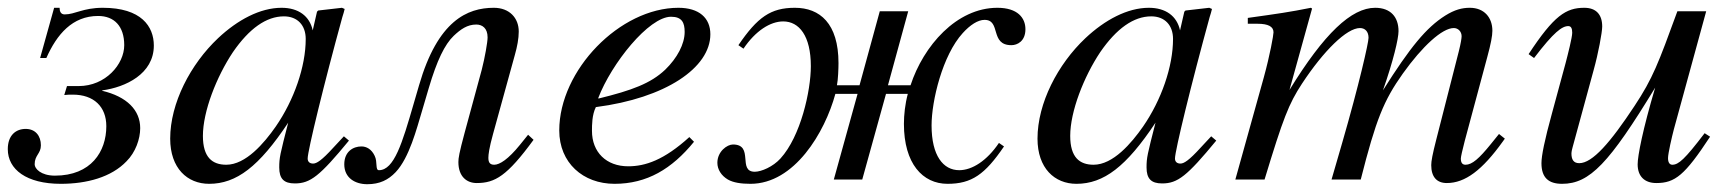

<svg xmlns="http://www.w3.org/2000/svg" viewBox="-38 -461 4443 493"><path d="M101 -441 65 -312H81C108 -373 148 -420 214 -420C255 -420 281 -394 281 -345C281 -296 233 -240 164 -240H134L127 -217C135 -218 142 -218 149 -218C203 -218 235 -187 235 -137C235 -72 196 -10 103 -10C67 -10 51 -28 51 -39C51 -63 67 -66 67 -88C67 -112 53 -130 28 -130C3 -130 -18 -114 -18 -78C-18 -26 30 11 118 11C185 11 248 -6 287 -47C310 -70 322 -104 322 -132C322 -178 288 -213 224 -228L225 -229C284 -237 357 -271 357 -344C357 -393 325 -441 226 -441C175 -441 155 -424 128 -424C118 -424 115 -432 115 -441Z M845 -111 818 -82C788 -49 775 -41 766 -41C758 -41 752 -45 752 -54C752 -74 794 -246 841 -417C844 -427 845 -429 847 -438L840 -441L779 -434L776 -431L765 -383C757 -420 728 -441 685 -441C630 -441 572 -410 522 -363C451 -296 399 -196 399 -105C399 -29 443 11 499 11C569 11 627 -33 702 -146C681 -64 679 -56 679 -31C679 -2 691 10 719 10C759 10 783 -9 858 -100ZM747 -361C747 -290 717 -204 670 -136C640 -93 593 -38 543 -38C507 -38 483 -57 483 -112C483 -175 518 -264 560 -327C602 -388 646 -419 691 -419C726 -419 747 -396 747 -361Z M1318 -115 1297 -89C1267 -52 1245 -38 1231 -38C1219 -38 1216 -45 1216 -56C1216 -64 1218 -81 1228 -117L1284 -320C1290 -341 1294 -362 1294 -380C1294 -415 1270 -441 1230 -441C1162 -441 1086 -408 1038 -242L1024 -194C995 -94 974 -24 935 -24C925 -24 932 -45 924 -61C916 -78 903 -85 890 -85C869 -85 846 -72 846 -39C846 -4 874 12 905 12C937 12 959 1 978 -19C1013 -56 1032 -131 1045 -174L1063 -235C1084 -306 1104 -347 1127 -369C1145 -386 1162 -398 1185 -398C1200 -398 1214 -389 1214 -365C1214 -353 1207 -313 1199 -282L1155 -120C1141 -68 1139 -55 1139 -45C1139 -7 1161 9 1186 9C1233 9 1264 -9 1332 -102Z M1732 -109C1667 -50 1619 -34 1575 -34C1519 -34 1482 -70 1482 -125C1482 -140 1482 -166 1492 -186C1671 -209 1786 -287 1786 -373C1786 -415 1757 -441 1704 -441C1554 -441 1398 -281 1398 -126C1398 -43 1459 11 1540 11C1623 11 1687 -27 1744 -97ZM1498 -209C1532 -298 1628 -418 1685 -418C1713 -418 1720 -403 1720 -379C1720 -348 1701 -312 1670 -282C1633 -247 1585 -229 1499 -208Z M2242 -242 2294 -432H2221L2169 -242H2111C2114 -256 2115 -286 2115 -299C2115 -401 2067 -441 2003 -441C1941 -441 1907 -417 1858 -345L1871 -336C1902 -382 1940 -406 1973 -406C2014 -406 2044 -369 2044 -291C2044 -228 2018 -111 1966 -54C1947 -33 1917 -20 1900 -20C1855 -20 1899 -90 1844 -90C1829 -90 1804 -72 1804 -43C1804 -26 1814 -10 1831 0C1845 8 1865 11 1889 11C2002 11 2080 -121 2107 -220H2164L2103 0H2176L2237 -220H2293C2286 -194 2283 -166 2283 -143C2283 -41 2331 11 2395 11C2457 11 2491 -13 2540 -85L2527 -94C2496 -48 2458 -24 2425 -24C2384 -24 2354 -61 2354 -139C2354 -202 2382 -319 2434 -376C2453 -397 2473 -410 2490 -410C2533 -410 2503 -345 2559 -345C2574 -345 2595 -355 2595 -386C2595 -415 2575 -441 2523 -441C2418 -441 2333 -343 2300 -242Z M3072 -111 3045 -82C3015 -49 3002 -41 2993 -41C2985 -41 2979 -45 2979 -54C2979 -74 3021 -246 3068 -417C3071 -427 3072 -429 3074 -438L3067 -441L3006 -434L3003 -431L2992 -383C2984 -420 2955 -441 2912 -441C2857 -441 2799 -410 2749 -363C2678 -296 2626 -196 2626 -105C2626 -29 2670 11 2726 11C2796 11 2854 -33 2929 -146C2908 -64 2906 -56 2906 -31C2906 -2 2918 10 2946 10C2986 10 3010 -9 3085 -100ZM2974 -361C2974 -290 2944 -204 2897 -136C2867 -93 2820 -38 2770 -38C2734 -38 2710 -57 2710 -112C2710 -175 2745 -264 2787 -327C2829 -388 2873 -419 2918 -419C2953 -419 2974 -396 2974 -361Z M3826 -105 3811 -117 3790 -91C3760 -54 3742 -38 3725 -38C3717 -38 3713 -43 3713 -54C3713 -58 3717 -76 3723 -99L3781 -315C3790 -348 3794 -369 3794 -382C3794 -416 3773 -441 3736 -441C3716 -441 3697 -436 3673 -421C3624 -390 3583 -340 3513 -229C3540 -306 3553 -362 3553 -381C3553 -417 3533 -441 3493 -441C3432 -441 3362 -375 3273 -230L3331 -439L3328 -441C3273 -430 3245 -426 3166 -415V-400H3191C3218 -400 3232 -393 3232 -378C3232 -371 3223 -320 3207 -262L3134 0H3209C3257 -158 3271 -194 3305 -246C3361 -331 3420 -389 3454 -389C3467 -389 3476 -380 3476 -364C3476 -351 3452 -245 3408 -93L3381 0H3456C3495 -154 3515 -203 3564 -272C3614 -342 3665 -389 3695 -389C3706 -389 3715 -380 3715 -368C3715 -363 3713 -350 3708 -330L3650 -103C3640 -64 3637 -47 3637 -37C3637 -7 3651 9 3677 9C3724 9 3768 -24 3821 -98Z M4339 -119C4288 -52 4272 -38 4256 -38C4249 -38 4245 -44 4245 -55C4245 -67 4255 -110 4260 -129L4343 -432H4269C4220 -298 4206 -260 4159 -189C4097 -95 4051 -42 4017 -42C4002 -42 3997 -52 3997 -67C3997 -71 3999 -80 4000 -83L4054 -281C4066 -324 4076 -378 4076 -393C4076 -424 4060 -441 4030 -441C3983 -441 3952 -421 3887 -322L3901 -312C3952 -379 3973 -394 3989 -394C3996 -394 3999 -388 3999 -377C3999 -365 3988 -322 3982 -299L3947 -170C3928 -101 3920 -61 3920 -42C3920 -5 3938 11 3973 11C4044 11 4094 -42 4212 -236C4180 -128 4167 -61 4167 -39C4167 -8 4185 9 4215 9C4263 9 4288 -11 4353 -110Z"/></svg>

Font: XITS
Style: Italic
Weight: 400
Italic angle: -16.33°
Designer: MicroPress Inc., with final additions and corrections provided by Coen Hoffman, Elsevier (retired)
Version: Version 1.107